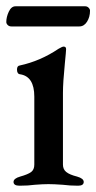

<svg xmlns="http://www.w3.org/2000/svg" viewBox="-20 -587 306 610"><path d="M23 -9Q23 -20 44 -26Q69 -33 79 -40.5Q89 -48 89 -64V-280Q89 -344 44 -351Q34 -352 34 -366Q34 -378 43 -379Q108 -393 166 -432Q178 -439 182 -439Q190 -439 190 -431Q190 -425 186 -385Q180 -325 180 -292V-64Q180 -49 190.5 -40.5Q201 -32 225 -26Q246 -20 246 -9Q246 3 228 3Q202 3 179 0Q151 -2 134 -2Q117 -2 91 0Q70 3 42 3Q23 3 23 -9ZM0 -517Q0 -533 8 -550Q16 -567 29 -567H251Q257 -567 261.5 -562.5Q266 -558 266 -553Q266 -533 256.5 -518Q247 -503 232 -503H16Q9 -503 4.5 -507.5Q0 -512 0 -517Z"/></svg>

Font: EB Garamond Medium
Style: Regular
Weight: 500
Designer: Georg Duffner and Octavio Pardo
Foundry: Georg Duffner
Version: Version 1.000